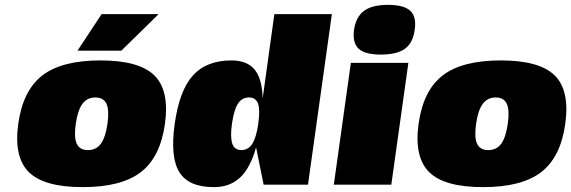

<svg xmlns="http://www.w3.org/2000/svg" viewBox="-20 -758 2344 788"><path d="M154 -448.5Q234 -510 392.5 -510Q551 -510 613.5 -448.5Q676 -387 657 -250Q638 -113 558 -51.5Q478 10 319.5 10Q161 10 98.5 -51.5Q36 -113 55 -250Q74 -387 154 -448.5ZM291 -250Q283 -194 295 -168Q307 -142 341 -142Q375 -142 394 -168Q413 -194 421 -250Q429 -306 417 -332Q405 -358 371 -358Q338 -358 318.5 -332Q299 -306 291 -250ZM298 -550 397 -700H631L478 -550Z M858 10Q754 10 716 -51.5Q678 -113 697 -249.5Q716 -386 771.5 -448Q827 -510 930 -510Q994 -510 1025 -472.5Q1056 -435 1058 -354L1106 -700H1342L1244 0H1062L1031 -153Q1007 -68 965 -29Q923 10 858 10ZM971 -142Q999 -142 1015.5 -168Q1032 -194 1040 -250Q1048 -307 1039 -332.5Q1030 -358 1001.5 -358Q973 -358 956.5 -332.5Q940 -307 932 -250Q928 -222 928.5 -201.5Q929 -181 933.5 -168Q938 -155 947.5 -148.5Q957 -142 971 -142Z M1586 0H1350L1420 -500H1656ZM1433 -636Q1441 -689 1474 -713.5Q1507 -738 1572.5 -738Q1638 -738 1664 -713.5Q1690 -689 1682 -636Q1675 -582 1642 -558Q1609 -534 1543 -534Q1478 -534 1452 -558Q1426 -582 1433 -636Z M1797 -448.5Q1877 -510 2035.5 -510Q2194 -510 2256.5 -448.5Q2319 -387 2300 -250Q2281 -113 2201 -51.5Q2121 10 1962.5 10Q1804 10 1741.5 -51.5Q1679 -113 1698 -250Q1717 -387 1797 -448.5ZM1934 -250Q1926 -194 1938 -168Q1950 -142 1984 -142Q2018 -142 2037 -168Q2056 -194 2064 -250Q2072 -306 2060 -332Q2048 -358 2014 -358Q1981 -358 1961.5 -332Q1942 -306 1934 -250Z"/></svg>

Font: Fivo Sans Modern ExtBlk
Style: Regular
Weight: 900
Designer: Alexander Slobzheninov
Foundry: Alexander Slobzheninov
Version: 1.0